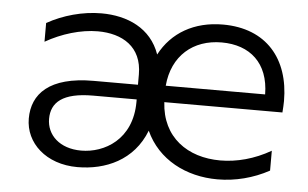

<svg xmlns="http://www.w3.org/2000/svg" viewBox="-43 -595 1064 664"><g transform="rotate(5 489.0 -263.5)"><path d="M247 5C344 5 441 -36 482 -142C526 -45 624 5 733 5C795 5 857 -11 912 -41V-110C855 -77 794 -61 737 -61C624 -61 534 -123 527 -245H937C938 -259 939 -272 939 -285C939 -431 857 -530 706 -530C606 -530 529 -485 488 -407C457 -496 374 -532 284 -532C219 -532 151 -513 96 -482V-417C152 -449 218 -469 277 -469C362 -469 431 -429 431 -333V-297H277C123 -297 65 -233 65 -148C65 -63 138 5 247 5ZM135 -153C135 -210 174 -246 280 -246H431V-238C431 -106 335 -53 255 -53C180 -53 135 -97 135 -153ZM872 -302H527C536 -407 608 -468 707 -468C805 -468 871 -411 872 -302Z"/></g></svg>

Font: Chess Sans
Style: Regular
Weight: 400
Designer: Wolf Bōese
Foundry: Wolf Bōese
Version: Version 7.223;Glyphs 3.3 (3306)